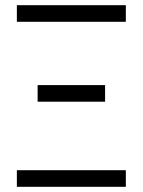

<svg xmlns="http://www.w3.org/2000/svg" viewBox="-20 -720 550 740"><path d="M45 -64H465V0H45ZM125 -392H385V-328H125ZM45 -700H465V-636H45Z"/></svg>

Font: PT Root UI Web
Style: Regular
Weight: 400
Designer: Vitaly Kuzmin
Foundry: ParaType Ltd.
Version: Version 1.000W